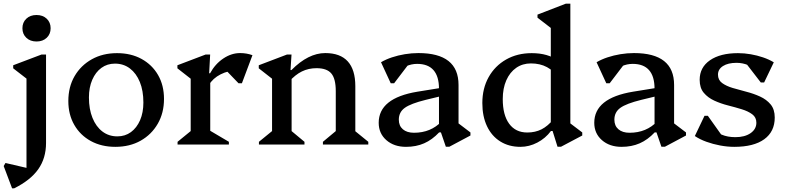

<svg xmlns="http://www.w3.org/2000/svg" viewBox="-39 -785 4271 1043"><path d="M26.6 237.9 -19 117 -9.2 100.4 129.1 132.5 104.9 158.9V-390.4L147.9 -324.7L32.7 -413.9V-430.5L186.3 -488.7H211.1V-8.3Q211.1 74.1 169 134Q126.8 193.9 38.3 237.9ZM159.4 -559.6Q125.2 -559.6 104 -579.8Q82.8 -600 82.8 -631.6Q82.8 -663.3 104 -683.4Q125.2 -703.5 159.4 -703.5Q193.6 -703.5 214.8 -683.4Q236 -663.2 236 -631.6Q236 -600 214.8 -579.8Q193.6 -559.6 159.4 -559.6Z M587.5 12.7Q512.2 12.7 454.5 -18.8Q396.8 -50.3 364.5 -106.6Q332.2 -162.8 332.2 -236.1Q332.2 -313 366.1 -371.3Q400 -429.6 459.7 -463Q519.4 -496.3 596.6 -496.3Q672.6 -496.3 730 -464.8Q787.4 -433.3 819.6 -377.5Q851.9 -321.6 851.9 -247.5Q851.9 -171.6 818 -112.8Q784.1 -54 724.8 -20.6Q665.6 12.7 587.5 12.7ZM598.6 -44.2Q640.7 -44.2 672.2 -67.3Q703.8 -90.4 721.9 -131.9Q739.9 -173.5 739.9 -228Q739.9 -292.3 720.7 -339.4Q701.5 -386.6 666.8 -413Q632.1 -439.4 585.5 -439.4Q543.6 -439.4 511.9 -416.3Q480.2 -393.2 462.2 -351.7Q444.1 -310.1 444.1 -255.6Q444.1 -192.1 463.4 -144.6Q482.6 -97 517.3 -70.6Q552 -44.2 598.6 -44.2Z M925.6 0V-14.7L1012.9 -86L996.9 -58V-389.5L1039.9 -323.8L924.7 -413.9V-430.5L1077.8 -488.7H1102.6L1097.2 -387H1103.1V-56.3L1088 -83.4L1204.4 -14.7V0ZM1094.8 -322.3 1088.1 -387H1102.2Q1130.2 -437.9 1174.2 -467.3Q1218.2 -496.7 1265.2 -496.7Q1300.9 -496.7 1332.4 -485.2L1275.1 -332.7H1256.7L1164.9 -428L1253.3 -402.8Q1202.1 -402.8 1159.9 -381.4Q1117.6 -360.1 1094.8 -322.3Z M1715.2 0V-14.7L1800.8 -86.1L1785 -58V-289.9Q1785 -357.1 1760.9 -385.8Q1736.8 -414.6 1680.5 -414.6Q1637.2 -414.6 1601.1 -397Q1564.9 -379.4 1530.1 -340.2V-404.4H1544.2Q1635.7 -496.7 1727.9 -496.7Q1809.3 -496.7 1850.3 -451.4Q1891.2 -406.1 1891.2 -317.1V-56.3L1875.2 -85.1L1961.7 -14.7V0ZM1367.6 0V-14.7L1454.9 -86L1438.9 -56.3V-395.6L1481.9 -323.8L1366.7 -413.9V-430.5L1519.8 -488.7H1544.6L1539.2 -404.4H1545.1V-56.3L1530.1 -85.3L1615 -14.7V0Z M2383 12.2 2356.2 -65.9H2345.7V-302.9Q2345.7 -370.1 2315.9 -404Q2286.1 -438 2227 -438Q2195.9 -438 2167.5 -425.2Q2139.1 -412.4 2121 -389.9L2125.9 -473.5H2209.2L2101.9 -332.6H2083.6L2030.8 -446.9Q2057.2 -462.5 2090.3 -473.5Q2123.5 -484.5 2160.3 -490.6Q2197.1 -496.7 2233.9 -496.7Q2342.9 -496.7 2397.4 -453.5Q2451.9 -410.3 2451.9 -323.4V-85.3L2410.5 -146.1L2516.6 -65.5V-48.9L2401.8 12.2ZM2166.6 12.7Q2101.4 12.7 2059.8 -23.7Q2018.2 -60.2 2018.2 -117.9Q2018.2 -252 2228.1 -286.8L2379.6 -311.3V-268.2L2273 -242.4Q2192.3 -222.5 2159.9 -199.1Q2127.5 -175.8 2127.5 -134.8Q2127.5 -101.6 2149.5 -82.7Q2171.5 -63.8 2209.9 -63.8Q2301.6 -63.8 2360.7 -126.1V-65.9H2346.6Q2308.7 -25.6 2265.1 -6.5Q2221.4 12.7 2166.6 12.7Z M2989.6 12.2 2962.8 -73.5H2953.1V-666.7L2996.1 -600.1L2880.8 -689V-705.6L3034.5 -765H3059.3V-85.3L3017.9 -146.1L3124 -65.5V-48.9L3008.4 12.2ZM2788.1 12.7Q2725.3 12.7 2678.6 -16.6Q2631.9 -45.8 2606.6 -99.3Q2581.2 -152.8 2581.2 -225.1Q2581.2 -304.7 2615.4 -365.9Q2649.6 -427.1 2710.3 -461.7Q2771 -496.3 2849.6 -496.3Q2938 -496.3 2993.9 -454.8V-361.1Q2970.1 -400.1 2932.4 -420.3Q2894.7 -440.5 2845.2 -440.5Q2799.9 -440.5 2765.3 -416.6Q2730.8 -392.6 2711.4 -348.8Q2692.1 -305 2692.1 -246.5Q2692.1 -160.4 2726.9 -112.8Q2761.7 -65.2 2825.3 -65.2Q2868.6 -65.2 2902.9 -82.5Q2937.2 -99.9 2968.1 -137.8V-73.5H2954Q2924.2 -33.5 2879.8 -10.4Q2835.5 12.7 2788.1 12.7Z M3554 12.2 3527.2 -65.9H3516.7V-302.9Q3516.7 -370.1 3486.9 -404Q3457.1 -438 3398 -438Q3366.9 -438 3338.5 -425.2Q3310.1 -412.4 3292 -389.9L3296.9 -473.5H3380.2L3272.9 -332.6H3254.6L3201.8 -446.9Q3228.2 -462.5 3261.3 -473.5Q3294.5 -484.5 3331.3 -490.6Q3368.1 -496.7 3404.9 -496.7Q3513.9 -496.7 3568.4 -453.5Q3622.9 -410.3 3622.9 -323.4V-85.3L3581.5 -146.1L3687.6 -65.5V-48.9L3572.8 12.2ZM3337.6 12.7Q3272.4 12.7 3230.8 -23.7Q3189.2 -60.2 3189.2 -117.9Q3189.2 -252 3399.1 -286.8L3550.6 -311.3V-268.2L3444 -242.4Q3363.3 -222.5 3330.9 -199.1Q3298.5 -175.8 3298.5 -134.8Q3298.5 -101.6 3320.5 -82.7Q3342.5 -63.8 3380.9 -63.8Q3472.6 -63.8 3531.7 -126.1V-65.9H3517.6Q3479.7 -25.6 3436.1 -6.5Q3392.4 12.7 3337.6 12.7Z M3949.9 12.7Q3912.3 12.7 3873 5.3Q3833.7 -2.1 3798.3 -14.9Q3762.9 -27.7 3735.6 -46L3788 -155.8H3806.3L3903.8 -18.7H3830.3L3825.4 -96.5Q3849.2 -67.4 3881.3 -53.6Q3913.3 -39.9 3955.9 -39.9Q4007 -39.9 4038.4 -61.7Q4069.8 -83.6 4069.8 -118.4Q4069.8 -147.5 4047.4 -164.2Q4024.9 -181 3990 -191.6Q3955.1 -202.3 3915.8 -212.3Q3876.5 -222.2 3841.6 -238.2Q3806.7 -254.1 3784.3 -280.7Q3761.8 -307.2 3761.8 -351.4Q3761.8 -418.8 3817.7 -457.6Q3873.6 -496.3 3969.8 -496.3Q4004.4 -496.3 4039 -490.3Q4073.5 -484.3 4106 -473.3Q4138.5 -462.3 4164.5 -446.5L4112.1 -337.2H4093.7L3988.9 -473.1H4069.8L4074.7 -395.3Q4056.6 -418 4025.9 -430.9Q3995.3 -443.7 3962.4 -443.7Q3915.8 -443.7 3888.6 -426.3Q3861.3 -409 3861.3 -379.5Q3861.3 -350.4 3883.7 -334Q3906.2 -317.6 3941.2 -307.1Q3976.2 -296.7 4015.5 -286.6Q4054.8 -276.6 4089.8 -260.6Q4124.8 -244.7 4147.2 -217.9Q4169.6 -191.1 4169.6 -146.5Q4169.6 -70 4112.6 -28.6Q4055.7 12.7 3949.9 12.7Z"/></svg>

Font: Platypi Light
Style: Regular
Weight: 300
Designer: David Sargent
Foundry: Bolt Cutter Type
Version: Version 1.200